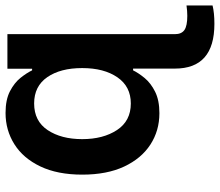

<svg xmlns="http://www.w3.org/2000/svg" viewBox="-71 -522 804 702"><g transform="rotate(-90 331.0 -171.0)"><path d="M594.7 210.9Q431.2 210.9 431.2 66.4V-86.4H424.8Q415 -66.4 396.5 -43.9Q377.9 -21.5 346.7 -5.9Q315.4 9.8 268.1 9.8Q204.1 9.8 153.3 -23.2Q102.5 -56.2 73 -119.1Q43.5 -182.1 43.5 -272Q43.5 -362.8 73.5 -425.5Q103.5 -488.3 154.8 -520.5Q206.1 -552.7 269 -552.7Q317.4 -552.7 348.4 -536.6Q379.4 -520.5 397.5 -497.8Q415.5 -475.1 424.8 -455.6H430.7V-545.9H557.1V66.4Q557.1 90.8 572.3 101.3Q587.4 111.8 624 111.8Q641.6 111.8 662.1 108.9V204.1Q635.3 210.9 594.7 210.9ZM303.7 -94.7Q365.7 -94.7 399.4 -143.8Q433.1 -192.9 433.1 -272.5Q433.1 -352.1 399.9 -400.1Q366.7 -448.2 303.7 -448.2Q239.3 -448.2 206.3 -398.7Q173.3 -349.1 173.3 -272.5Q173.3 -195.8 206.5 -145.3Q239.7 -94.7 303.7 -94.7Z"/></g></svg>

Font: Inter SemiBold
Style: Regular
Weight: 600
Designer: Rasmus Andersson
Foundry: rsms
Version: Version 4.001;git-9221beed3